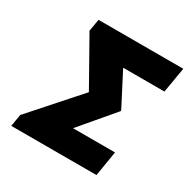

<svg xmlns="http://www.w3.org/2000/svg" viewBox="-164 -886 1027 1039"><g transform="rotate(30 350.0 -366.5)"><path d="M596.6 -156.2 571 0H38.4L51.1 -75.3L311.1 -367.9L147.7 -657.7L160.5 -733H690.3L663.4 -575.3H405.5L511.4 -370.7V-365.1L334.2 -156.2Z"/></g></svg>

Font: Karasuma Gothic
Style: Italic
Weight: 900
Italic angle: -9.39999°
Designer: Rasmus Andersson / Ryoko Nishizuka
Foundry: Genbu
Version: Version 1.00